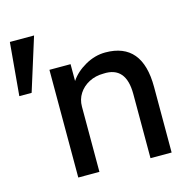

<svg xmlns="http://www.w3.org/2000/svg" viewBox="-159 -802 899 904"><g transform="rotate(-15 290.0 -350.0)"><path d="M-56 -442 -33 -700H85L4 -442ZM113 0V-525H216V-443Q242 -482 289.5 -509Q337 -536 388 -536Q568 -536 568 -320V0H465V-313Q465 -448 354 -442Q315 -442 283.5 -425.5Q252 -409 234 -381Q216 -353 216 -318V0Z"/></g></svg>

Font: Readex Pro
Style: Regular
Weight: 400
Designer: Bonnie Shaver-Troup, Thomas Jockin
Foundry: Lexend
Version: Version 1.204; ttfautohint (v1.8.4.7-5d5b)